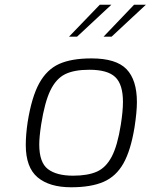

<svg xmlns="http://www.w3.org/2000/svg" viewBox="-20 -786 637 812"><path d="M89 -173Q89 -216 97 -270Q114 -376 146 -434Q178 -492 230 -515.5Q282 -539 367 -539Q471 -539 515 -493.5Q559 -448 559 -354Q559 -313 549 -248Q533 -150 502 -95Q471 -40 418 -17Q365 6 281 6Q189 6 139 -36Q89 -78 89 -173ZM491 -259Q500 -316 500 -355Q500 -429 467.5 -460Q435 -491 358 -491Q293 -491 255 -472Q217 -453 193 -403.5Q169 -354 154 -259Q146 -206 146 -175Q146 -99 182.5 -71Q219 -43 289 -43Q351 -43 389.5 -60Q428 -77 452.5 -123.5Q477 -170 491 -259ZM402 -766H451L306 -631H272ZM547 -766H597L452 -631H418Z"/></svg>

Font: Exo Light
Style: Italic
Weight: 300
Italic angle: -9°
Designer: Natanael Gama
Foundry: Natanael Gama
Version: Version 1.500; ttfautohint (v1.6)